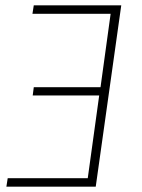

<svg xmlns="http://www.w3.org/2000/svg" viewBox="-20 -702 535 722"><path d="M107 -682H436L340 0H4L9 -32H310L353 -343H103L107 -374H358L396 -650H102Z"/></svg>

Font: Fira Sans UltraLight
Style: Italic
Weight: 200
Italic angle: -8°
Designer: Carrois Corporate & Edenspiekermann AG
Foundry: Carrois Corporate GbR & Edenspiekermann AG
Version: Version 4.203;PS 004.203;hotconv 1.0.88;makeotf.lib2.5.64775